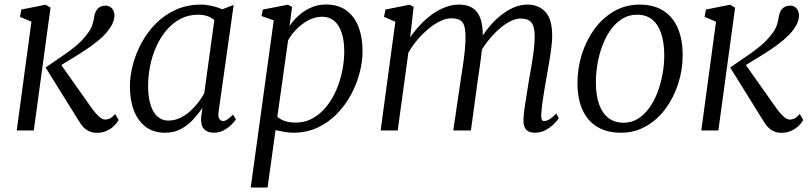

<svg xmlns="http://www.w3.org/2000/svg" viewBox="-20 -581 3617 855"><path d="M54.5 0 120 -484.5 69 -506 75 -538.5 183 -560 205 -547 130.5 0ZM411 10.5Q394.5 10.5 380 4.8Q365.5 -1 353.2 -13Q341 -25 330 -44L183 -280.5Q220.5 -306.5 254.8 -329.5Q289 -352.5 318.8 -377.2Q348.5 -402 371 -433Q386.5 -453.5 392.2 -473.5Q398 -493.5 400 -509Q403 -525 410 -535.5Q417 -546 427.2 -551Q437.5 -556 449.5 -556Q467 -556 477.8 -544.5Q488.5 -533 489.5 -514.5Q490 -500.5 484.5 -484.8Q479 -469 466.5 -451.5Q448.5 -426 417.5 -400.5Q386.5 -375 352 -352.8Q317.5 -330.5 287.2 -312.5Q257 -294.5 240.5 -283.5L240 -309.5L392 -94.5Q406.5 -75 421.2 -61.8Q436 -48.5 448.5 -48.5Q458.5 -48.5 468.5 -53Q478.5 -57.5 493 -73L508.5 -46.5Q500.5 -32.5 486.8 -19.5Q473 -6.5 453.8 2Q434.5 10.5 411 10.5Z M953.5 -84Q950 -59.5 957.2 -50.8Q964.5 -42 972.5 -42Q982.5 -42 993 -49.2Q1003.5 -56.5 1017.5 -70.5L1030.5 -49.5Q1027 -43 1013.5 -28.8Q1000 -14.5 979 -2.2Q958 10 932 10Q905 10 889.2 -5.5Q873.5 -21 875.5 -57.5L881.5 -101Q863.5 -74 840 -48.5Q816.5 -23 785.8 -6.5Q755 10 715 10Q663.5 10 628.8 -16.2Q594 -42.5 576.2 -89Q558.5 -135.5 558.5 -196Q558.5 -242.5 571.8 -293.2Q585 -344 611 -391.5Q637 -439 675.2 -477.2Q713.5 -515.5 763.8 -538Q814 -560.5 875.5 -560.5Q897.5 -560.5 923.2 -554.8Q949 -549 969.5 -539.5L1020.5 -559ZM934.5 -491.5Q920.5 -504 902 -509.8Q883.5 -515.5 862 -515.5Q819 -515.5 784 -497.2Q749 -479 722 -447.2Q695 -415.5 676.5 -374.8Q658 -334 648.8 -289Q639.5 -244 639.5 -200Q639.5 -148 650.8 -113.2Q662 -78.5 682.2 -61.2Q702.5 -44 728.5 -44Q757 -44 781.2 -55.5Q805.5 -67 826 -85.2Q846.5 -103.5 862.5 -124.5Q878.5 -145.5 889.5 -165.5Z M1096.5 254 1199 -490.5 1144.5 -509.5 1150.5 -538.5 1262.5 -560 1280.5 -550 1269.5 -465Q1285.5 -490 1309.8 -511.8Q1334 -533.5 1364.8 -547.2Q1395.5 -561 1430.5 -561Q1486.5 -561 1522.8 -534.2Q1559 -507.5 1576.8 -460.8Q1594.5 -414 1594.5 -353Q1594.5 -306 1581.2 -255.5Q1568 -205 1542.2 -157.8Q1516.5 -110.5 1479 -72.5Q1441.5 -34.5 1393 -12.2Q1344.5 10 1285.5 10Q1267 10 1246.2 6.2Q1225.5 2.5 1207 -1.5L1171.5 254ZM1215 -61Q1230.5 -47.5 1251.2 -41.2Q1272 -35 1296 -35Q1339 -35 1373.5 -54.8Q1408 -74.5 1434.2 -107.2Q1460.5 -140 1478 -181.2Q1495.5 -222.5 1504.2 -266.2Q1513 -310 1513 -350.5Q1513 -401 1501.2 -435.8Q1489.5 -470.5 1467.8 -488.5Q1446 -506.5 1416 -506.5Q1383 -506.5 1353 -490.5Q1323 -474.5 1299.5 -450.2Q1276 -426 1263 -401.5Z M1822 -550 1806.5 -414.5Q1827 -444.5 1852 -471Q1877 -497.5 1905.2 -517.8Q1933.5 -538 1963.5 -549.2Q1993.5 -560.5 2024 -560.5Q2060 -560.5 2083.5 -546Q2107 -531.5 2118.5 -501.2Q2130 -471 2130 -423Q2130 -418.5 2129.5 -412.8Q2129 -407 2128.5 -400.2Q2128 -393.5 2127 -385.5L2114.5 -398Q2133 -431 2157.5 -460.5Q2182 -490 2210 -512.5Q2238 -535 2268 -547.8Q2298 -560.5 2329 -560.5Q2378.5 -560.5 2408.8 -528Q2439 -495.5 2439 -421.5Q2439 -400 2435.2 -369.8Q2431.5 -339.5 2426 -306.8Q2420.5 -274 2415 -244Q2410.5 -217 2405.2 -187Q2400 -157 2396 -128Q2392 -99 2390.5 -75.5Q2389.5 -59.5 2392 -50.8Q2394.5 -42 2402.5 -42Q2414.5 -42 2427 -49.8Q2439.5 -57.5 2457 -75L2468.5 -54.5Q2463.5 -46 2448.5 -30.8Q2433.5 -15.5 2411.5 -2.8Q2389.5 10 2362.5 10Q2345 10 2333.2 4Q2321.5 -2 2316 -14.8Q2310.5 -27.5 2311 -47Q2311.5 -69 2315.8 -99.5Q2320 -130 2325.8 -163Q2331.5 -196 2336 -227Q2341 -255.5 2346.8 -288.8Q2352.5 -322 2356.8 -355.5Q2361 -389 2361 -417Q2361 -464.5 2345.8 -481.5Q2330.5 -498.5 2298.5 -498.5Q2277 -498.5 2251.8 -485.8Q2226.5 -473 2200.8 -450Q2175 -427 2151.5 -397Q2128 -367 2110.5 -332.5L2128 -382Q2126.5 -360 2123.2 -334.8Q2120 -309.5 2116.5 -284.8Q2113 -260 2109.5 -238L2077 0H1998.5L2031.5 -224.5Q2036 -254 2041.2 -288.2Q2046.5 -322.5 2049.8 -356Q2053 -389.5 2053 -417Q2053 -464.5 2039.2 -482Q2025.5 -499.5 1989.5 -499.5Q1967.5 -499.5 1941.8 -487.5Q1916 -475.5 1890 -454.2Q1864 -433 1840.2 -405.5Q1816.5 -378 1798.5 -346.5L1751 0H1675L1740.5 -484L1690 -506L1696.5 -538.5L1804 -560Z M2828 -560.5Q2890.5 -560.5 2933.2 -533.8Q2976 -507 2998 -456.5Q3020 -406 3020 -334.5Q3020 -270 3000.2 -208.5Q2980.5 -147 2944.2 -97.5Q2908 -48 2857.2 -19Q2806.5 10 2745 10Q2683 10 2639.8 -16Q2596.5 -42 2574 -91.5Q2551.5 -141 2551.5 -211Q2551.5 -277 2571 -339.2Q2590.5 -401.5 2627 -451.5Q2663.5 -501.5 2714.8 -531Q2766 -560.5 2828 -560.5ZM2816.5 -515.5Q2780 -515.5 2750.8 -497.2Q2721.5 -479 2699.5 -448.2Q2677.5 -417.5 2662.8 -378.5Q2648 -339.5 2640.8 -297.2Q2633.5 -255 2633.5 -214.5Q2633.5 -156 2648 -116Q2662.5 -76 2690 -55.2Q2717.5 -34.5 2757.5 -34.5Q2793 -34.5 2821.8 -52.8Q2850.5 -71 2872.2 -101.8Q2894 -132.5 2908.5 -171.2Q2923 -210 2930.5 -252Q2938 -294 2938 -334Q2938 -390 2924.8 -430.5Q2911.5 -471 2885 -493.2Q2858.5 -515.5 2816.5 -515.5Z M3103 0 3168.5 -484.5 3117.5 -506 3123.5 -538.5 3231.5 -560 3253.5 -547 3179 0ZM3459.5 10.5Q3443 10.5 3428.5 4.8Q3414 -1 3401.8 -13Q3389.5 -25 3378.5 -44L3231.5 -280.5Q3269 -306.5 3303.2 -329.5Q3337.5 -352.5 3367.2 -377.2Q3397 -402 3419.5 -433Q3435 -453.5 3440.8 -473.5Q3446.5 -493.5 3448.5 -509Q3451.5 -525 3458.5 -535.5Q3465.5 -546 3475.8 -551Q3486 -556 3498 -556Q3515.5 -556 3526.2 -544.5Q3537 -533 3538 -514.5Q3538.5 -500.5 3533 -484.8Q3527.5 -469 3515 -451.5Q3497 -426 3466 -400.5Q3435 -375 3400.5 -352.8Q3366 -330.5 3335.8 -312.5Q3305.5 -294.5 3289 -283.5L3288.5 -309.5L3440.5 -94.5Q3455 -75 3469.8 -61.8Q3484.5 -48.5 3497 -48.5Q3507 -48.5 3517 -53Q3527 -57.5 3541.5 -73L3557 -46.5Q3549 -32.5 3535.2 -19.5Q3521.5 -6.5 3502.2 2Q3483 10.5 3459.5 10.5Z"/></svg>

Font: Merriweather 36pt Light
Style: Italic
Weight: 300
Italic angle: -7.8°
Version: Version 2.101